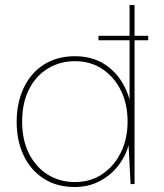

<svg xmlns="http://www.w3.org/2000/svg" viewBox="-20 -740 661 772"><path d="M376 -578V-596H576V-578ZM281 12Q208 12 155.5 -22Q103 -56 75 -115Q47 -174 47 -250Q47 -326 75 -386Q103 -446 156 -480Q209 -514 282 -514Q364 -514 421 -467Q478 -420 501 -340V-720H521V0H505L497 -156Q483 -107 451.5 -69Q420 -31 376.5 -9.5Q333 12 281 12ZM281 -8Q344 -8 391.5 -40Q439 -72 466 -127Q493 -182 493 -251Q493 -322 466 -376.5Q439 -431 391.5 -462.5Q344 -494 282 -494Q221 -494 172.5 -464.5Q124 -435 96.5 -380.5Q69 -326 69 -251Q69 -177 96.5 -122.5Q124 -68 172 -38Q220 -8 281 -8Z"/></svg>

Font: DM Sans 16pt Thin
Style: Regular
Weight: 250
Version: Version 4.004;gftools[0.9.30]